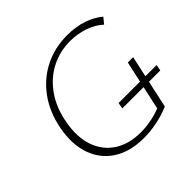

<svg xmlns="http://www.w3.org/2000/svg" viewBox="-166 -837 1015 1015"><g transform="rotate(-45 342.0 -329.0)"><path d="M365 7Q263 7 194.5 -36.5Q126 -80 98 -158.5Q70 -237 89 -341Q108 -441 160 -513.5Q212 -586 289.5 -625.5Q367 -665 462 -665Q527 -665 579 -647Q631 -629 666 -599L639 -566Q605 -598 554.5 -615Q504 -632 451 -632Q372 -632 306 -597.5Q240 -563 194.5 -497.5Q149 -432 133 -340Q116 -245 141 -174.5Q166 -104 226 -65Q286 -26 375 -26Q417 -26 461 -35.5Q505 -45 545 -63L520 -34L586 -336H626L560 -33Q513 -13 462.5 -3Q412 7 365 7ZM394 -185 400 -219H684L678 -185Z"/></g></svg>

Font: Ysabeau Infant ExtraLight
Style: Italic
Weight: 250
Italic angle: -12°
Designer: Christian Thalmann (Catharsis Fonts)
Version: Version 2.001;gftools[0.9.30]; featfreeze: ss01,ss02,lnum